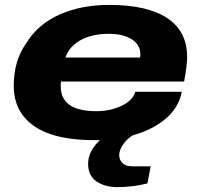

<svg xmlns="http://www.w3.org/2000/svg" viewBox="-20 -560 820 784"><path d="M362.8 12.2Q260.7 12.2 188.5 -11.5Q116.2 -35.2 76.2 -85.2Q36.1 -135.3 36.1 -210Q36.1 -313.5 88.9 -386.2Q135.7 -461.9 224.1 -501Q312.5 -540 426.8 -540Q580.6 -540 662.4 -486.3Q744.1 -432.6 744.1 -327.1Q744.1 -292.5 731.9 -227.1H229Q228 -220.2 228 -207Q228 -106 374 -106Q429.7 -106 476.1 -127.9Q522.5 -149.9 532.2 -185.1H722.2Q710.9 -122.6 658.2 -76.7Q605.5 -30.8 522.9 -7.8Q500 5.4 483.4 28.8Q466.8 52.2 466.8 73.2Q466.8 92.8 480.2 106Q493.7 119.1 519 119.1H595.2L582 189Q520 204.1 459 204.1Q408.2 204.1 374 180.7Q339.8 157.2 339.8 108.9Q339.8 57.1 388.2 12.2ZM247.1 -325.2H551.8Q553.2 -332.5 553.2 -338.9Q553.2 -377.4 517.8 -399.7Q482.4 -421.9 424.8 -421.9Q355 -421.9 308.6 -395.8Q262.2 -369.6 247.1 -325.2Z"/></svg>

Font: Archivo Expanded ExtraBold
Style: Italic
Weight: 800
Width: 7
Italic angle: -10°
Designer: Hector Gatti
Foundry: Omnibus-Type
Version: Version 2.001